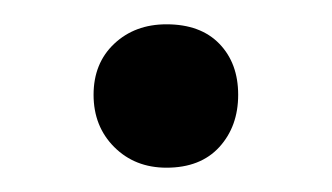

<svg xmlns="http://www.w3.org/2000/svg" viewBox="-20 -134 273 158"><path d="M117 4Q91 4 74 -13Q57 -30 57 -56Q57 -82 74 -98Q91 -114 117 -114Q145 -114 160.5 -98Q176 -82 176 -56Q176 -30 160.5 -13Q145 4 117 4Z"/></svg>

Font: Nunito ExtraLight Medium
Style: Regular
Weight: 500
Version: Version 3.602